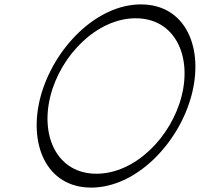

<svg xmlns="http://www.w3.org/2000/svg" viewBox="-20 -836 907 872"><path d="M849 -400C908 -617 824 -816 620 -816C417 -816 225 -617 165 -400C106 -183 190 16 394 16C598 16 790 -183 849 -400ZM209 -400C256 -586 421 -753 596 -753C772 -753 852 -586 805 -400C758 -214 594 -47 418 -47C242 -47 162 -214 209 -400Z"/></svg>

Font: Nupuram ExtraLight Oblique
Style: Regular
Weight: 200
Designer: Santhosh Thottingal (santhosh.thottingal@gmail.com)
Foundry: SMC
Version: Version 1.000